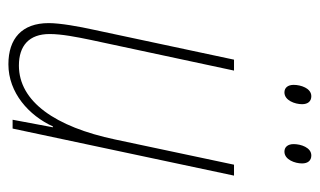

<svg xmlns="http://www.w3.org/2000/svg" viewBox="-172 -579 761 457"><g transform="rotate(90 208.5 -350.5)"><path d="M341 -647C360 -647 369 -672 369 -689C369 -703 362 -711 350 -711C331 -711 323 -686 323 -669C323 -655 330 -647 341 -647ZM200 -647C219 -647 228 -672 228 -689C228 -703 221 -711 209 -711C190 -711 182 -686 182 -669C182 -655 189 -647 200 -647ZM133 10C201 10 255 -39 281 -96H283L265 0H286L398 -527H372L312 -244C282 -102 222 -15 136 -15C89 -15 61 -39 61 -88C61 -117 68 -152 75 -186L148 -527H122L51 -194C43 -158 35 -113 35 -86C35 -22 72 10 133 10Z"/></g></svg>

Font: Noto Sans Condensed Thin
Style: Italic
Weight: 100
Width: 3
Italic angle: -12°
Designer: Monotype Design Team
Foundry: Monotype Imaging Inc.
Version: Version 2.013